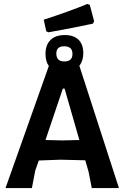

<svg xmlns="http://www.w3.org/2000/svg" viewBox="-20 -955 640 975"><path d="M424 -935 436 -930 458 -847 452 -835Q361 -815 227 -791L215 -796L202 -855Q326 -895 424 -935ZM309 -777Q355 -777 379 -753Q403 -729 403 -686Q403 -646 383 -621L584 0H446L430 -82L413 -141L287 -144L177 -140L159 -89L142 0H8L228 -620Q211 -643 211 -681Q211 -727 236.5 -752Q262 -777 309 -777ZM306 -720Q266 -720 266 -683Q266 -643 307 -643Q348 -643 348 -681Q348 -720 306 -720ZM299 -505 211 -244 297 -242 383 -244 308 -505Z"/></svg>

Font: Alegreya Sans
Style: Bold
Weight: 700
Designer: Juan Pablo del Peral
Foundry: Huerta Tipografica
Version: Version 2.007